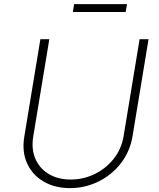

<svg xmlns="http://www.w3.org/2000/svg" viewBox="-20 -922 787 953"><path d="M672.9 -727.3H717.3L637.8 -245.7Q625 -169.4 579.7 -111.3Q534.4 -53.3 468.4 -20.8Q402.3 11.7 326.7 11.7Q251.8 11.7 196.2 -21Q140.6 -53.6 114.3 -111.7Q88.1 -169.7 100.9 -245.7L180.4 -727.3H224.8L145.2 -245.7Q134.6 -182.2 155.7 -133.7Q176.8 -85.2 222.5 -58.1Q268.1 -30.9 331 -30.9Q393.8 -30.9 449.8 -58.1Q505.7 -85.2 544.2 -133.7Q582.7 -182.2 593.4 -245.7ZM610.4 -901.6 603.7 -862.6H341.6L348 -901.6Z"/></svg>

Font: Inter UI Extra Light
Style: Italic
Weight: 200
Italic angle: -9.39999°
Designer: Rasmus Andersson
Foundry: rsms
Version: 3.2;8d6f07862